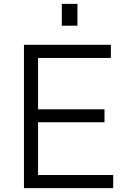

<svg xmlns="http://www.w3.org/2000/svg" viewBox="-20 -974 670 994"><path d="M566 0V-68H177V-341H521V-408H177V-674H554V-742H104V0ZM300 -954V-841H381V-954Z"/></svg>

Font: Cheyenne Sans Light
Style: Regular
Weight: 300
Designer: The Public Sans project authors (U.S. Web Design System), Libre Franklin designed by Pablo Impallari and Rodrigo Fuenzal
Foundry: The Cheyenne Sans Project Authors
Version: Version 2.007